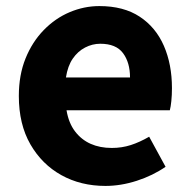

<svg xmlns="http://www.w3.org/2000/svg" viewBox="-20 -598 628 632"><path d="M327 14Q246 14 182 -21.5Q118 -57 80 -123Q42 -189 42 -282Q42 -351 64 -405.5Q86 -460 124 -499Q162 -538 209.5 -558Q257 -578 307 -578Q387 -578 440 -543Q493 -508 519.5 -447Q546 -386 546 -308Q546 -285 544 -265.5Q542 -246 539 -235H199Q206 -193 227 -165.5Q248 -138 278.5 -124.5Q309 -111 348 -111Q381 -111 410.5 -120.5Q440 -130 471 -148L525 -49Q483 -20 430.5 -3Q378 14 327 14ZM197 -343H408Q408 -392 385 -423Q362 -454 310 -454Q284 -454 260 -441.5Q236 -429 219.5 -405Q203 -381 197 -343Z"/></svg>

Font: Noto Sans SC Thin ExtraBold
Style: Regular
Weight: 800
Version: Version 2.004-H2;hotconv 1.0.118;makeotfexe 2.5.65603